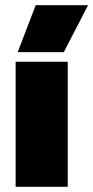

<svg xmlns="http://www.w3.org/2000/svg" viewBox="-20 -717 358 737"><path d="M117 -697H318L225 -517H48ZM40 -480H240V0H40Z"/></svg>

Font: Prompt ExtraBold
Style: Regular
Weight: 800
Designer: Katatrad Team
Foundry: CadsonDemak
Version: Version 1.000